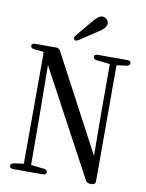

<svg xmlns="http://www.w3.org/2000/svg" viewBox="-98 -985 797 1046"><g transform="rotate(10 301.0 -461.5)"><path d="M253 -767C256 -760 265 -760 276 -767C297 -780 316 -793 335 -806C348 -814 361 -823 372 -830C407 -851 417 -868 417 -883C417 -899 403 -916 383 -916C367 -916 353 -904 331 -878C306 -849 283 -820 258 -790C250 -781 249 -775 253 -767ZM48 -13H211C224 -13 231 -19 231 -28C231 -37 224 -43 212 -44L140 -52L139 -305L136 -604L449 -21C454 -12 462 -7 473 -7H484C497 -7 504 -14 504 -27V-668L558 -675C570 -677 577 -683 577 -692C577 -701 570 -706 557 -706H394C381 -706 374 -701 374 -692C374 -683 381 -677 393 -676L467 -668V-398L469 -160L187 -692C182 -701 174 -706 163 -706H48C35 -706 28 -701 28 -692C28 -683 35 -677 47 -676L98 -671L101 -666L100 -52L47 -45C35 -43 28 -37 28 -28C28 -19 35 -13 48 -13Z"/></g></svg>

Font: 寒蝉锦书宋 CompactLight
Style: Bold
Weight: 400
Width: 4
Designer: 寒蝉锦书宋{Warren} 思源宋体{Ryoko NISHIZUKA 西塚涼子 (kana & ideographs); Frank Grießhammer (Latin, Greek & Cyrillic); Wenlong ZHANG 
Foundry: Adobe & ChillType
Version: Version 2.000;Glyphs 3.1.1 (3135)